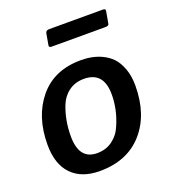

<svg xmlns="http://www.w3.org/2000/svg" viewBox="-130 -790 800 898"><g transform="rotate(-20 270.0 -340.5)"><path d="M506 -308Q506 -163 428.5 -75.5Q351 12 214 12Q124 12 74.5 -39Q25 -90 25 -187Q25 -327 99 -416.5Q173 -506 307 -506Q364 -506 409 -485Q437 -472 457.5 -451Q478 -430 492 -393Q506 -356 506 -308ZM388 -306Q388 -419 290 -419Q246 -419 214.5 -396Q183 -373 168 -335Q141 -267 141 -187Q141 -71 231 -71Q275 -71 307.5 -95Q340 -119 356 -158Q388 -231 388 -306ZM483 -693Q497 -693 497 -685Q497 -682 496 -678L487 -627Q486 -618 482 -615Q478 -612 468 -612H202Q188 -612 188 -620Q188 -623 189 -627L198 -678Q200 -693 217 -693Z"/></g></svg>

Font: Crete Round
Style: Italic
Weight: 400
Designer: Veronika Burian
Foundry: TypeTogether
Version: Version 1.001; ttfautohint (v1.6)